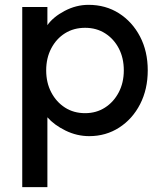

<svg xmlns="http://www.w3.org/2000/svg" viewBox="-20 -554 671 794"><path d="M72 220V-525H176V-450Q200 -484 247.5 -509Q295 -534 346 -534Q417 -534 472 -499Q527 -464 559 -403Q591 -342 591 -263Q591 -185 559.5 -123.5Q528 -62 473 -26.5Q418 9 349 9Q298 9 251 -14Q204 -37 176 -69V220ZM332 -86Q378 -86 414 -109Q450 -132 471 -172Q492 -212 492 -263Q492 -314 471.5 -353.5Q451 -393 415 -416Q379 -439 332 -439Q285 -439 249 -416.5Q213 -394 192 -354Q171 -314 171 -263Q171 -212 192 -172Q213 -132 249 -109Q285 -86 332 -86Z"/></svg>

Font: Lexend
Style: Regular
Weight: 400
Designer: Bonnie Shaver-Troup, Thomas Jockin
Foundry: Lexend
Version: Version 1.007; ttfautohint (v1.8.3)